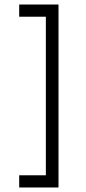

<svg xmlns="http://www.w3.org/2000/svg" viewBox="-20 -785 381 850"><path d="M239 -765V45H65V-9H183V-711H65V-765Z"/></svg>

Font: SUITE Light
Style: Regular
Weight: 300
Designer: Sun
Foundry: Sun
Version: Version 2.040